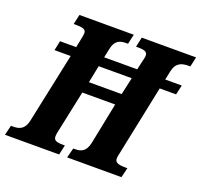

<svg xmlns="http://www.w3.org/2000/svg" viewBox="-144 -854 1040 993"><g transform="rotate(20 376.0 -357.0)"><path d="M290 -54H279C240 -54 228 -61 228 -83C228 -92 230 -103 233 -115L281 -342H462L416 -114C405 -61 375 -54 346 -54H336L322 0H621L634 -54H623C577 -54 565 -64 565 -83C565 -92 568 -103 571 -118L650 -499H740L752 -552H661L671 -600C682 -653 716 -660 750 -660H760L772 -714H473L461 -660H472C512 -660 524 -652 524 -633C524 -623 521 -613 517 -597L507 -552H325L335 -600C345 -653 375 -660 407 -660H417L429 -714H130L118 -660H128C175 -660 186 -652 186 -633C186 -625 183 -612 179 -591L171 -552H82L71 -499H160L78 -112C67 -61 36 -54 3 -54H-7L-20 0H278ZM295 -404 314 -499H496L475 -404Z"/></g></svg>

Font: Noto Serif Condensed Extra
Style: Italic
Weight: 800
Width: 3
Italic angle: -12°
Designer: Monotype Design Team
Foundry: Monotype Imaging Inc.
Version: Version 1.901